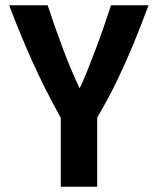

<svg xmlns="http://www.w3.org/2000/svg" viewBox="-20 -713 600 733"><path d="M212 0V-263Q151 -373 104.5 -476Q58 -579 15 -693H162Q188 -613 219.5 -529Q251 -445 284 -376Q297 -402 312.5 -441Q328 -480 345 -524.5Q362 -569 377 -613Q392 -657 404 -693H547Q519 -617 490 -546.5Q461 -476 427.5 -406.5Q394 -337 351 -264V0Z"/></svg>

Font: Ubuntu Sans Mono
Style: Bold
Weight: 700
Monospace: yes
Designer: Dalton Maag Ltd
Foundry: Dalton Maag Ltd
Version: Version 1.006